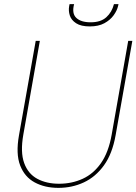

<svg xmlns="http://www.w3.org/2000/svg" viewBox="-20 -898 661 930"><path d="M263 12Q197 12 148 -14.5Q99 -41 77.5 -97Q56 -153 72 -243L153 -700H173L93 -246Q78 -161 97 -108.5Q116 -56 160.5 -32Q205 -8 266 -8Q328 -8 380.5 -32Q433 -56 469.5 -108.5Q506 -161 521 -246L601 -700H621L540 -243Q524 -153 483.5 -97Q443 -41 386 -14.5Q329 12 263 12ZM415 -770Q372 -770 348.5 -785.5Q325 -801 318 -823.5Q311 -846 315 -868L317 -878H339Q327 -833 349.5 -811.5Q372 -790 419 -790Q468 -790 495 -814.5Q522 -839 532 -878H554L552 -869Q547 -847 530.5 -824Q514 -801 485.5 -785.5Q457 -770 415 -770Z"/></svg>

Font: DM Sans 24pt Thin
Style: Italic
Weight: 250
Italic angle: -10°
Designer: Colophon Foundry, Jonny Pinhorn
Foundry: Colophon Foundry
Version: Version 4.004;gftools[0.9.30]